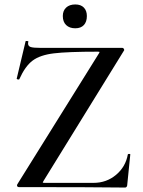

<svg xmlns="http://www.w3.org/2000/svg" viewBox="-20 -840 642 862"><path d="M427 -606Q427 -608 419 -608Q284 -608 222 -600.5Q160 -593 126.5 -568Q93 -543 67 -485Q67 -483 63 -483Q60 -483 57 -484.5Q54 -486 55 -487L95 -655Q95 -656 99 -656Q109 -656 107 -653Q106 -650 106 -645Q106 -633 117.5 -629Q129 -625 164 -625H529Q534 -625 536.5 -620Q539 -615 536 -612L175 -27L172 -21Q172 -19 180 -19H400Q458 -19 501 -55Q544 -91 554 -147Q555 -149 560 -149Q565 -149 565 -147L551 -8Q551 -5 548.5 -1.5Q546 2 542 2Q393 0 64 0Q59 0 57 -4.5Q55 -9 58 -13L424 -600ZM262 -768Q262 -792 277 -806Q292 -820 318 -820Q343 -820 356.5 -806Q370 -792 370 -768Q370 -742 356.5 -727.5Q343 -713 318 -713Q292 -713 277 -727.5Q262 -742 262 -768Z"/></svg>

Font: Cormorant Garamond SemiBold
Style: Regular
Weight: 600
Designer: Christian Thalmann (Catharsis Fonts)
Foundry: Catharsis Fonts
Version: Version 4.000